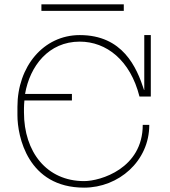

<svg xmlns="http://www.w3.org/2000/svg" viewBox="-20 -861 782 881"><path d="M548 -841H170V-811H548ZM346 -670C468 -670 578 -585 620 -418H672V-700H642V-448H641C607 -553 543 -700 346 -700C179 -700 60 -555 60 -371V-332C60 -236 107 0 366 0C524 0 665 -121 665 -288H635C635 -88 441 -30 366 -30C194 -30 90 -164 90 -345V-365C90 -377 91 -388 92 -400H310V-430H95C117 -558 203 -670 346 -670Z"/></svg>

Font: Space Cowgirl Thin
Style: Regular
Weight: 100
Designer: Valery Marier
Foundry: Valery Marier
Version: Version 1.000;hotconv 1.0.109;makeotfexe 2.5.65596